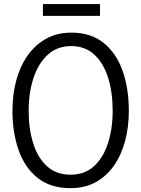

<svg xmlns="http://www.w3.org/2000/svg" viewBox="-20 -944 717 974"><path d="M338.2 10.5Q236.6 10.5 171.5 -41Q106.4 -92.5 74.8 -181.4Q43.2 -270.3 43.2 -381.7Q43.2 -465.3 62.8 -537.3Q82.5 -609.4 120.7 -663.3Q158.9 -717.2 214.6 -747.9Q270.2 -778.5 341.6 -778.5Q441 -778.5 505.8 -726.2Q570.6 -673.8 602.1 -584.2Q633.6 -494.7 633.6 -382Q633.6 -299.2 614.4 -228.1Q595.3 -157 557.7 -103.4Q520.2 -49.8 465 -19.6Q409.8 10.5 338.2 10.5ZM338.2 -57.8Q409.6 -57.8 456.7 -100.8Q503.8 -143.8 527.7 -217.4Q551.6 -291 551.6 -381.7Q551.6 -475.3 528.5 -549.4Q505.5 -623.5 458.7 -666.8Q412 -710.2 340.9 -710.2Q270.2 -710.2 222.2 -666.2Q174.3 -622.2 149.9 -548.1Q125.4 -474 125.4 -382Q125.4 -290 148.6 -216.4Q171.8 -142.8 218.9 -100.3Q266 -57.8 338.2 -57.8ZM487.2 -923.5V-863.5H197.7V-923.5Z"/></svg>

Font: Yaldevi ExtraLight
Style: Regular
Weight: 200
Designer: Sol Matas, Rajitha Manaperi, Kosala Senevirathne
Foundry: Mooniak
Version: Version 1.100